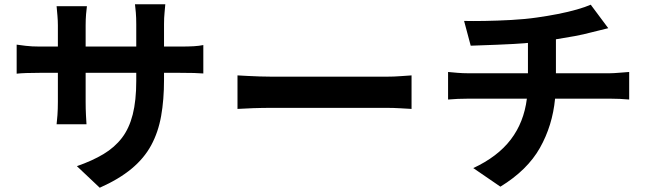

<svg xmlns="http://www.w3.org/2000/svg" viewBox="-20 -816 3040 899"><path d="M58 -607Q71 -605 100 -601.5Q129 -598 166 -598H251V-697Q251 -719 249 -742Q247 -765 245 -787H387Q385 -773 383 -749.5Q381 -726 381 -697V-598H618V-703Q618 -733 616 -757Q614 -781 612 -796H754Q753 -781 750.5 -757Q748 -733 748 -703V-598H822Q862 -598 887 -599.5Q912 -601 932 -605V-472Q899 -475 822 -475H748V-442Q748 -349 734.5 -273Q721 -197 688 -136Q655 -75 596 -26Q537 23 447 63L340 -38Q412 -63 464.5 -94.5Q517 -126 551 -170.5Q585 -215 601.5 -280Q618 -345 618 -437V-475H381V-339Q381 -306 382.5 -277.5Q384 -249 385 -234H245Q247 -249 249 -277Q251 -305 251 -339V-475H166Q129 -475 102 -474Q75 -473 58 -471Z M1092 -463Q1110 -462 1138 -460.5Q1166 -459 1196.5 -458Q1227 -457 1253 -457Q1288 -457 1344.5 -457Q1401 -457 1466.5 -457Q1532 -457 1596 -457Q1660 -457 1711.5 -457Q1763 -457 1790 -457Q1825 -457 1856.5 -459.5Q1888 -462 1907 -463V-306Q1889 -307 1855.5 -309Q1822 -311 1790 -311Q1763 -311 1711.5 -311Q1660 -311 1596 -311Q1532 -311 1466.5 -311Q1401 -311 1344.5 -311Q1288 -311 1253 -311Q1210 -311 1165 -309.5Q1120 -308 1092 -306Z M2078 -479Q2098 -477 2122.5 -475Q2147 -473 2170 -473H2452V-615Q2380 -609 2307 -606.5Q2234 -604 2184 -602L2153 -718Q2191 -717 2250 -718Q2309 -719 2374 -722.5Q2439 -726 2494 -734Q2544 -741 2592.5 -750.5Q2641 -760 2681 -771.5Q2721 -783 2746 -794L2828 -684Q2803 -678 2783.5 -673Q2764 -668 2751 -665Q2714 -655 2671 -647Q2628 -639 2583 -632V-473H2835Q2852 -473 2881 -475.5Q2910 -478 2926 -479V-350Q2906 -352 2882 -353Q2858 -354 2838 -354H2579Q2567 -228 2508 -123.5Q2449 -19 2323 58L2196 -29Q2310 -82 2371.5 -162.5Q2433 -243 2447 -354H2172Q2149 -354 2123.5 -353Q2098 -352 2078 -350Z"/></svg>

Font: Source Han Sans
Style: Bold
Weight: 700
Designer: Ryoko NISHIZUKA Ë•øÂ°öÊ∂ºÂ≠ê (kana, bopomofo & ideographs); Paul D. Hunt (Latin, Greek & Cyrillic); Sandoll Communicatio
Foundry: Adobe
Version: Version 2.004;hotconv 1.0.118;makeotfexe 2.5.65603